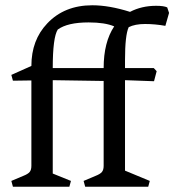

<svg xmlns="http://www.w3.org/2000/svg" viewBox="-20 -708 661 728"><path d="M607 -610Q568 -617 530 -617Q492 -617 468 -605Q454 -575 454 -480V-450H563L574 -438L564 -400L454 -404V-61L548 -22L542 0H303L297 -22L342 -41Q360 -48 366.5 -56Q373 -64 373 -79V-401L180 -404V-50L249 -22L243 0H29L23 -22L68 -41Q86 -48 92.5 -56Q99 -64 99 -79V-403L29 -402L23 -424L99 -458Q99 -556 159 -619Q224 -688 330 -688Q394 -688 473 -663Q517 -686 572 -686Q601 -686 614 -680L621 -659ZM180 -450H373Q373 -548 413 -608Q378 -623 316 -623Q236 -623 199 -596Q180 -566 180 -450Z"/></svg>

Font: Fenix
Style: Regular
Weight: 400
Designer: Fernando Diaz
Foundry: Fernando Diaz
Version: 004.301